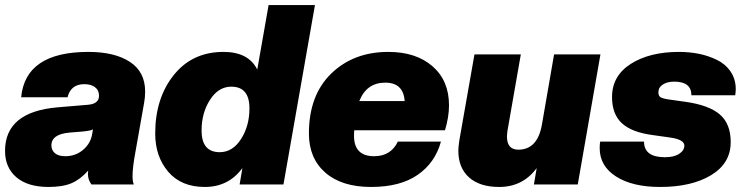

<svg xmlns="http://www.w3.org/2000/svg" viewBox="-20 -732 2956 762"><path d="M173 10Q90 10 45 -28.5Q0 -67 0 -133Q0 -288 208 -306L327 -316Q373 -319 373 -352Q373 -374 357 -386Q341 -398 315 -398Q261 -398 248 -346H64Q81 -526 331 -526Q435 -526 495.5 -486.5Q556 -447 556 -369Q556 -345 552 -324L518 -132Q506 -68 506 -33Q506 -12 511 0H343Q329 -18 329 -42Q329 -49 330 -55Q299 -20 264 -5Q229 10 173 10ZM239 -112Q280 -112 310 -137.5Q340 -163 346 -201L349 -219Q345 -214 308 -210L258 -206Q184 -200 184 -155Q184 -136 198 -124Q212 -112 239 -112Z M596 -202Q596 -342 669.5 -434Q743 -526 867 -526Q966 -526 1001 -456L1046 -712H1230L1105 0H931L942 -65Q887 10 793 10Q699 10 647.5 -50.5Q596 -111 596 -202ZM852 -128Q903 -128 936.5 -180Q970 -232 970 -302Q970 -388 898 -388Q847 -388 813.5 -336Q780 -284 780 -214Q780 -128 852 -128Z M1453 10Q1336 10 1271 -47Q1206 -104 1206 -202Q1206 -354 1294.5 -440Q1383 -526 1521 -526Q1631 -526 1696.5 -469Q1762 -412 1762 -314Q1762 -268 1746 -215H1386Q1385 -207 1385 -193Q1385 -112 1465 -112Q1531 -112 1559 -170H1730Q1707 -86 1637.5 -38Q1568 10 1453 10ZM1509 -404Q1435 -404 1406 -331H1586Q1581 -404 1509 -404Z M1961 10Q1884 10 1841.5 -28Q1799 -66 1799 -134Q1799 -147 1803 -175L1863 -516H2047L1994 -213Q1992 -197 1992 -190Q1992 -138 2037 -138Q2114 -138 2131 -239L2179 -516H2363L2273 0H2099L2110 -65Q2055 10 1961 10Z M2600 10Q2490 10 2425 -31.5Q2360 -73 2360 -144Q2360 -161 2362 -170H2536Q2536 -108 2619 -108Q2655 -108 2675.5 -121.5Q2696 -135 2696 -154Q2696 -178 2641 -186L2570 -196Q2487 -207 2448 -243Q2409 -279 2409 -347Q2409 -431 2483.5 -478.5Q2558 -526 2675 -526Q2716 -526 2753.5 -518.5Q2791 -511 2825 -494.5Q2859 -478 2879.5 -448Q2900 -418 2900 -378Q2900 -370 2898 -354H2724Q2724 -408 2656 -408Q2628 -408 2610.5 -396.5Q2593 -385 2593 -366Q2593 -353 2599.5 -347.5Q2606 -342 2629 -338L2700 -328Q2793 -315 2836.5 -278Q2880 -241 2880 -168Q2880 -84 2802.5 -37Q2725 10 2600 10Z"/></svg>

Font: Creato Display Black
Style: Italic
Weight: 900
Italic angle: -10°
Version: Version 1.000